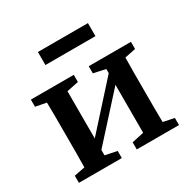

<svg xmlns="http://www.w3.org/2000/svg" viewBox="-151 -812 951 957"><g transform="rotate(-30 325.0 -333.5)"><path d="M370 -438V-479H613V-438L550 -425Q549 -388 549 -345Q549 -302 549 -269V-210Q549 -177 549 -134Q549 -91 550 -54L613 -41V0H370V-41L439 -56V-332L216 -86V-55L284 -41V0H37V-41L99 -53Q100 -91 100 -134Q100 -177 100 -210V-269Q100 -302 100 -345.5Q100 -389 99 -426L37 -438V-479H284V-438L216 -424V-152L439 -399V-423ZM186 -592V-667H474V-592Z"/></g></svg>

Font: Source Serif Pro Semibold
Style: Regular
Weight: 600
Designer: Frank Grießhammer
Foundry: Adobe Systems Incorporated
Version: Version 3.000;hotconv 1.0.109;makeotfexe 2.5.65596